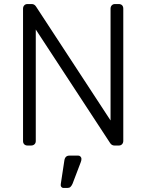

<svg xmlns="http://www.w3.org/2000/svg" viewBox="-20 -720 724 950"><path d="M157 -22Q157 -12 150.5 -6Q144 0 134 0H116Q106 0 100 -6Q94 -12 94 -22V-677Q94 -687 100 -693.5Q106 -700 116 -700H137Q150 -700 158 -688L527 -124V-677Q527 -687 533 -693.5Q539 -700 549 -700H567Q578 -700 584 -694Q590 -688 590 -677V-23Q590 -13 584 -6.5Q578 0 568 0H546Q533 0 525 -12L157 -574ZM323 50H368Q374 50 378.5 55Q383 60 383 66Q383 75 379 84L339 189Q334 200 328.5 205Q323 210 313 210H295Q287 210 283 204Q279 198 281 189L298 77Q301 50 323 50Z"/></svg>

Font: Rubik
Style: Regular
Weight: 300
Designer: Hubert & Fischer
Foundry: Hubert & Fischer
Version: Version 1.100